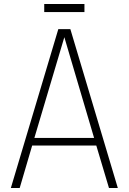

<svg xmlns="http://www.w3.org/2000/svg" viewBox="-20 -935 640 955"><path d="M270 -790H330L566 0H522L459 -211H140L78 0H34ZM300 -750 151 -249H448ZM200 -875V-915H400V-875Z"/></svg>

Font: Cooper Hewitt
Style: Light
Weight: 703
Designer: Village Type and Design LLC
Foundry: Cooper Hewitt Smithsonian Design Museum
Version: 1.000